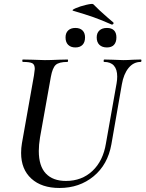

<svg xmlns="http://www.w3.org/2000/svg" viewBox="-20 -921 724 955"><path d="M563 -540Q563 -576 546.5 -594.5Q530 -613 498 -613Q495 -613 495.5 -619Q496 -625 498 -625L540 -624Q574 -622 593 -622Q612 -622 644 -624L680 -625Q684 -625 683.5 -619Q683 -613 680 -613Q644 -613 619.5 -583Q595 -553 586 -501L534 -203Q516 -102 445.5 -44Q375 14 276 14Q187 14 136 -32.5Q85 -79 85 -160Q85 -185 89 -208L149 -546Q153 -572 153 -578Q153 -600 140.5 -606.5Q128 -613 94 -613Q91 -613 91 -619Q91 -625 93 -625L141 -624Q181 -622 203 -622Q231 -622 273 -624L316 -625Q319 -625 318.5 -619Q318 -613 316 -613Q273 -613 257 -598Q241 -583 233 -539L179 -237Q173 -200 173 -170Q173 -95 208 -58Q243 -21 308 -21Q387 -21 440 -71Q493 -121 507 -208L560 -507Q563 -525 563 -540ZM461 -735Q461 -757 474.5 -769.5Q488 -782 512 -782Q535 -782 547 -770Q559 -758 559 -735Q559 -711 547 -698Q535 -685 512 -685Q488 -685 474.5 -698Q461 -711 461 -735ZM306 -735Q306 -757 319 -769.5Q332 -782 355 -782Q378 -782 390.5 -769.5Q403 -757 403 -735Q403 -711 390.5 -698Q378 -685 355 -685Q332 -685 319 -698Q306 -711 306 -735ZM345 -867Q333 -870 356 -880Q379 -890 409 -897Q439 -904 444 -900Q474 -869 516 -833Q526 -825 544 -809Q545 -808 545 -806Q545 -803 542 -800.5Q539 -798 535 -799Q486 -821 445 -835.5Q404 -850 345 -867Z"/></svg>

Font: Cormorant Garamond SemiBold
Style: Italic
Weight: 600
Italic angle: -10°
Designer: Christian Thalmann (Catharsis Fonts)
Foundry: Catharsis Fonts
Version: Version 4.000